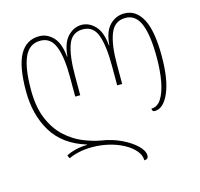

<svg xmlns="http://www.w3.org/2000/svg" viewBox="-113 -668 1081 1039"><g transform="rotate(-15 427.5 -148.0)"><path d="M670 -546Q735 -546 771 -479.5Q807 -413 807 -271Q807 -140 775 -66.5Q743 7 694 7Q685 7 682 1Q679 -5 679 -10Q713 -10 735 -44Q757 -78 768 -137Q779 -196 779 -271Q779 -396 753 -458.5Q727 -521 670 -521Q609 -521 585 -461Q561 -401 561 -291V-180H533V-291Q533 -401 511.5 -461Q490 -521 431 -521Q370 -521 348 -461Q326 -401 326 -291V-180H298V-291Q298 -401 274.5 -461Q251 -521 193 -521Q131 -521 103.5 -459.5Q76 -398 76 -277Q76 -180 104 -113.5Q132 -47 177.5 -5.5Q223 36 274.5 57Q326 78 372 86Q432 95 482 119Q532 143 562.5 172.5Q593 202 593 229Q593 250 570 250Q570 221 548.5 195.5Q527 170 490.5 150Q454 130 408.5 119Q363 108 314 108Q274 108 238.5 116Q203 124 183 135L174 117Q196 105 225.5 97.5Q255 90 292 89V87Q165 48 106.5 -48Q48 -144 48 -277Q48 -416 84.5 -481Q121 -546 193 -546Q237 -546 270.5 -511.5Q304 -477 311 -400H313Q320 -477 354 -511.5Q388 -546 431 -546Q472 -546 505.5 -511.5Q539 -477 546 -400H548Q554 -477 588.5 -511.5Q623 -546 670 -546Z"/></g></svg>

Font: Noto Serif Georgian ExtraCondensed Thin
Style: Regular
Weight: 100
Width: 2
Designer: Monotype Design Team, Akaki Razmadze
Foundry: Google LLC
Version: Version 2.003; ttfautohint (v1.8.4.7-5d5b)